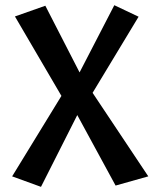

<svg xmlns="http://www.w3.org/2000/svg" viewBox="-20 -684 592 734"><path d="M275.4 -244.1 136.7 30.3 26.4 -9.8 214.8 -317.4 37.1 -621.1 153.3 -662.1 284.2 -407.2 417 -664.1 509.8 -620.1 334 -329.1 546.9 -9.8 421.9 25.4Z"/></svg>

Font: Puritan
Style: Bold
Weight: 700
Version: 2.1